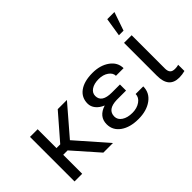

<svg xmlns="http://www.w3.org/2000/svg" viewBox="-96 -1184 1610 1610"><g transform="rotate(-45 709.5 -379.0)"><path d="M75.2 0ZM218.3 -225.1H166V0H75.2V-528.3H166V-304.7H210.4L404.3 -528.3H513.2L292.5 -272L530.8 0H417Z M695.8 -148.4Q695.8 -110.8 731.7 -86.9Q767.6 -63 825.2 -63Q880.4 -63 918.2 -89.8Q956.1 -116.7 956.1 -156.2H1046.4Q1046.4 -80.6 984.1 -35.4Q921.9 9.8 825.2 9.8Q725.6 9.8 665 -33.4Q604.5 -76.7 604.5 -148.4Q604.5 -239.3 704.6 -271.5Q661.6 -289.1 637.7 -318.8Q613.8 -348.6 613.8 -384.3Q613.8 -456.5 670.2 -497.1Q726.6 -537.6 825.2 -537.6Q916 -537.6 976.8 -493.9Q1037.6 -450.2 1037.6 -380.9H947.3Q947.3 -415 912.4 -439.7Q877.4 -464.4 825.2 -464.4Q770.5 -464.4 737.5 -442.1Q704.6 -419.9 704.6 -383.8Q704.6 -305.7 823.7 -305.7H919.4V-233.4H810.1Q695.8 -230.5 695.8 -148.4Z M1190.4 0ZM1280.8 -528.3V-133.3Q1280.8 -102.5 1294.2 -86.9Q1307.6 -71.3 1338.9 -71.3Q1362.3 -71.3 1381.3 -77.1L1381.8 -3.4Q1347.7 5.9 1312 5.9Q1190.4 5.9 1190.4 -137.7V-528.3ZM1231.4 -768.1H1316.4L1259.8 -603.5H1205.1Z"/></g></svg>

Font: Roboto
Style: Regular
Weight: 400
Designer: Google
Version: Version 2.134; 2016; ttfautohint (v1.6)